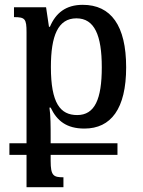

<svg xmlns="http://www.w3.org/2000/svg" viewBox="-20 -522 593 796"><path d="M19 120H90V254H243V213C202 213 190 207 190 145V120H467V72H190V46C190 4 190 -44 185 -76H190C216 -21 256 11 330 11C440 11 503 -71 503 -243C503 -416 440 -502 323 -502C253 -502 211 -468 187 -411H183L171 -492H38V-451C84 -451 90 -444 90 -388V72H19ZM300 -45C230 -45 191 -94 191 -244C191 -373 220 -446 297 -446C372 -446 402 -375 402 -243C402 -111 373 -45 300 -45Z"/></svg>

Font: Noto Serif Armenian SemiCondensed Medium
Style: Regular
Weight: 500
Width: 4
Designer: Monotype Design Team
Foundry: Monotype Imaging Inc.
Version: Version 2.008